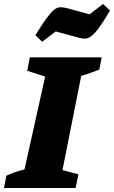

<svg xmlns="http://www.w3.org/2000/svg" viewBox="-55 -945 573 965"><path d="M-35 0 -23 -62Q-1 -72 21.5 -80Q44 -88 68 -93L172 -560L82 -589L95 -657H456L444 -595Q420 -586 397.5 -578Q375 -570 353 -563L259 -90L339 -69L325 0ZM157 -735 123 -768Q156 -822 178 -852Q200 -882 216 -895Q232 -908 246 -908.5Q260 -909 278 -905L395 -873L463 -925L498 -892Q465 -836 442.5 -805.5Q420 -775 403.5 -763Q387 -751 373 -751Q359 -751 343 -755L225 -787Z"/></svg>

Font: Piazzolla SC ExtraBold
Style: Italic
Weight: 800
Italic angle: -11.3°
Designer: Juan Pablo del Peral
Foundry: Huerta Tipografica
Version: Version 1.330